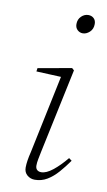

<svg xmlns="http://www.w3.org/2000/svg" viewBox="-82 -734 441 788"><g transform="rotate(10 138.5 -340.0)"><path d="M76 -31Q76 -44 78.5 -60.5Q81 -77 86 -97L156 -431L164 -422L51 -427L53 -441L193 -466L202 -458L127 -104Q124 -89 121 -74Q118 -59 118 -47Q118 -35 124.5 -29Q131 -23 142 -23Q163 -23 190 -44.5Q217 -66 245 -100L257 -91Q238 -64 217 -40Q196 -16 172.5 -2Q149 12 121 12Q103 12 89.5 0.5Q76 -11 76 -31ZM211 -614Q198 -614 188.5 -623Q179 -632 179 -647Q179 -667 192 -679.5Q205 -692 221 -692Q235 -692 244 -683.5Q253 -675 253 -660Q253 -639 239.5 -626.5Q226 -614 211 -614Z"/></g></svg>

Font: Source Serif 4 48pt Light
Style: Italic
Weight: 300
Italic angle: -12°
Designer: Frank Grießhammer
Foundry: Adobe Systems Incorporated
Version: Version 4.004;hotconv 1.0.116;makeotfexe 2.5.65601